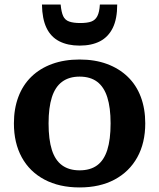

<svg xmlns="http://www.w3.org/2000/svg" viewBox="-20 -810 698 842"><path d="M617 -269Q617 -183 582 -120Q547 -57 482.5 -22.5Q418 12 329 12Q240 12 175 -22.5Q110 -57 75.5 -120Q41 -183 41 -269Q41 -333 60.5 -385Q80 -437 117.5 -473.5Q155 -510 208.5 -529.5Q262 -549 329 -549Q396 -549 449 -529.5Q502 -510 540 -473.5Q578 -437 597.5 -385Q617 -333 617 -269ZM193 -269Q193 -198 207.5 -152.5Q222 -107 252.5 -85Q283 -63 329 -63Q376 -63 406 -85Q436 -107 450.5 -152.5Q465 -198 465 -269Q465 -338 450.5 -383.5Q436 -429 406 -451.5Q376 -474 329 -474Q283 -474 252.5 -451.5Q222 -429 207.5 -383.5Q193 -338 193 -269ZM329 -610Q382 -610 418.5 -629Q455 -648 474.5 -687.5Q494 -727 494 -790H418Q416 -757 407 -739.5Q398 -722 380.5 -715.5Q363 -709 332 -709Q302 -709 283.5 -715.5Q265 -722 257 -739.5Q249 -757 246 -790H164Q165 -727 184 -687.5Q203 -648 240 -629Q277 -610 329 -610Z"/></svg>

Font: Roboto Serif 20pt SemiBold
Style: Regular
Weight: 600
Version: Version 1.008